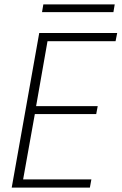

<svg xmlns="http://www.w3.org/2000/svg" viewBox="-20 -852 552 872"><path d="M512.2 -702.1 504.9 -665H195.8L144 -370.1H423.8L417 -334H138.2L85 -37.1H395L388.2 0H33.2L158.2 -702.1ZM170.9 -796.9 176.8 -832H501L495.1 -796.9Z"/></svg>

Font: SVN-Poppins ExtraLight
Style: Italic
Weight: 200
Italic angle: -10°
Designer: Ninad Kale (Devanagari), Jonny Pinhorn (Latin)
Foundry: Indian Type Foundry
Version: Version 3.002 2017